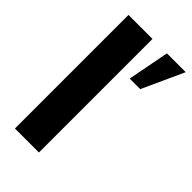

<svg xmlns="http://www.w3.org/2000/svg" viewBox="-217 -769 837 837"><g transform="rotate(45 202.0 -350.0)"><path d="M251.5 -507.5 288.4 -700H404.4L316.4 -507.5ZM51.5 0V-700H199.5V0Z"/></g></svg>

Font: Sutasoma
Style: Regular
Weight: 400
Designer: Izhar Fathurrohim, Akbar Rohmanto, Arusyal Khofiqoini
Foundry: Kiwari Kolektiv
Version: Version 1.102